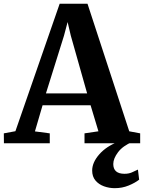

<svg xmlns="http://www.w3.org/2000/svg" viewBox="-42 -767 770 1028"><path d="M40.5 -64.5 277.5 -747H426.5L650 -64L708.5 -53V0H410.5V-53L485 -64L443 -203.5H186L145 -63.5L224.5 -53V0H-21L-21.5 -53ZM424.5 -267 337 -576.5 320 -649 300.5 -575.5 204 -267ZM572.5 240.5Q542.5 240.5 514.8 230.5Q487 220.5 469.2 199.5Q451.5 178.5 451.5 146Q451.5 103 489.2 59.8Q527 16.5 591 -8L622 -12L668 -8Q615.5 14 590 48Q564.5 82 564.5 111Q564.5 163.5 624.5 163.5Q646.5 163.5 663 156.5Q679.5 149.5 696.5 141L703 195Q681.5 212 647 226.2Q612.5 240.5 572.5 240.5Z"/></svg>

Font: Merriweather Text Regular
Style: Bold
Weight: 700
Designer: Eben Sorkin
Foundry: Eben Sorkin
Version: Version 2.100; ttfautohint (v1.7.19-72a1) -l 8 -r 50 -G 200 